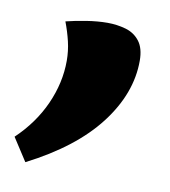

<svg xmlns="http://www.w3.org/2000/svg" viewBox="-50 -217 374 422"><g transform="rotate(10 137.0 -6.5)"><path d="M66 -160Q86 -165 111 -169Q136 -173 158 -173Q179 -173 198.5 -167.5Q218 -162 230 -146.5Q242 -131 242 -103Q242 -30 189.5 38.5Q137 107 33 160L0 109Q41 70 62.5 22Q84 -26 84 -75Q84 -97 79 -118Q74 -139 66 -160Z"/></g></svg>

Font: Merienda ExtraBold
Style: Regular
Weight: 800
Designer: Eduardo Rodriguez Tunni
Foundry: Eduardo Rodriguez Tunni
Version: Version 2.001